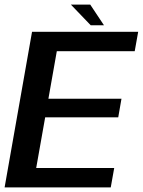

<svg xmlns="http://www.w3.org/2000/svg" viewBox="-35 -813 620 833"><path d="M-15 0H445.5L460.5 -84H122L161 -304H478L492 -384.5H175L211.5 -591H549.5L564.5 -675H104ZM358.5 -703.5H416L356.5 -793H272.5Z"/></svg>

Font: Anybody UltraCondensed Thin Medium
Style: Italic
Weight: 500
Italic angle: -10°
Version: Version 1.111